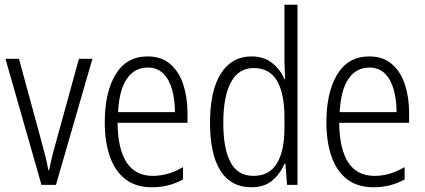

<svg xmlns="http://www.w3.org/2000/svg" viewBox="-20 -780 1793 810"><path d="M155 0 3 -532H60L155 -183Q163 -153 171 -122.5Q179 -92 184 -62H187Q192 -86 199 -115.5Q206 -145 215 -176L313 -532H370L216 0Z M603 -542Q661 -542 698.5 -509.5Q736 -477 753.5 -422.5Q771 -368 771 -303V-262H476Q477 -152 514 -95Q551 -38 625 -38Q689 -38 752 -75V-23Q723 -7 691 1.5Q659 10 621 10Q553 10 509 -24Q465 -58 443.5 -120Q422 -182 422 -264Q422 -391 468 -466.5Q514 -542 603 -542ZM603 -495Q548 -495 515.5 -448Q483 -401 478 -307H718Q718 -359 706 -402Q694 -445 668.5 -470Q643 -495 603 -495Z M1040 10Q955 10 910.5 -59Q866 -128 866 -262Q866 -398 912 -470Q958 -542 1041 -542Q1094 -542 1129 -513.5Q1164 -485 1180 -446H1183Q1182 -468 1181 -488.5Q1180 -509 1180 -527V-760H1235V0H1191L1184 -89H1180Q1163 -48 1129.5 -19Q1096 10 1040 10ZM1049 -38Q1116 -38 1148 -90.5Q1180 -143 1180 -240V-286Q1180 -386 1148.5 -439.5Q1117 -493 1050 -493Q987 -493 954.5 -433.5Q922 -374 922 -261Q922 -153 952.5 -95.5Q983 -38 1049 -38Z M1538 -542Q1596 -542 1633.5 -509.5Q1671 -477 1688.5 -422.5Q1706 -368 1706 -303V-262H1411Q1412 -152 1449 -95Q1486 -38 1560 -38Q1624 -38 1687 -75V-23Q1658 -7 1626 1.5Q1594 10 1556 10Q1488 10 1444 -24Q1400 -58 1378.5 -120Q1357 -182 1357 -264Q1357 -391 1403 -466.5Q1449 -542 1538 -542ZM1538 -495Q1483 -495 1450.5 -448Q1418 -401 1413 -307H1653Q1653 -359 1641 -402Q1629 -445 1603.5 -470Q1578 -495 1538 -495Z"/></svg>

Font: Noto Sans Gujarati UI Condensed Light
Style: Regular
Weight: 300
Width: 3
Designer: Jelle Bosma - Monotype Design Team, Universal Thirst
Foundry: Monotype Imaging Inc.
Version: Version 2.106; ttfautohint (v1.8.4.7-5d5b)